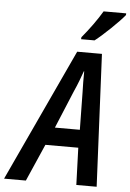

<svg xmlns="http://www.w3.org/2000/svg" viewBox="-121 -990 701 1035"><g transform="rotate(5 230.0 -472.5)"><path d="M289 -785H362C405 -818 491 -900 519 -936V-945H397C370 -899 328 -841 290 -796ZM190 -298 274 -500C293 -542 307 -580 319 -614H321C320 -578 321 -537 322 -498L325 -298ZM-59 0H59L147 -201H325L332 0H442L408 -716H274Z"/></g></svg>

Font: Noto Sans Display SemiCondensed Medium
Style: Italic
Weight: 500
Width: 4
Italic angle: -12°
Designer: Monotype Design Team
Foundry: Monotype Imaging Inc.
Version: Version 1.900